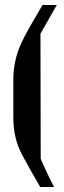

<svg xmlns="http://www.w3.org/2000/svg" viewBox="-20 -640 254 764"><path d="M141 -506Q141 -381 141.5 -257.5Q142 -134 142 -8Q144 -2 149.5 9.5Q155 21 162 36.5Q169 52 177.5 69.5Q186 87 195 104H140Q121 72 102 38Q83 4 67 -26Q33 -90 33 -172V-323Q33 -361 41.5 -400Q50 -439 69 -477Q77 -495 97 -530.5Q117 -566 149 -620H206Z"/></svg>

Font: Ekushey Bangla
Style: Bold
Weight: 700
Designer: Al Mamun Sumon
Foundry: Al Mamun Sumon
Version: Version 1.0